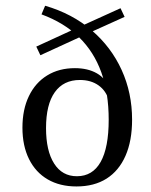

<svg xmlns="http://www.w3.org/2000/svg" viewBox="-20 -651 537 682"><path d="M251.6 11.3Q192.7 11.3 149.6 -13.7Q106.5 -38.7 83.1 -85.9Q59.7 -133.1 59.7 -197.6Q59.7 -262.1 82.7 -309.7Q105.6 -357.3 147.6 -383.1Q189.5 -408.9 246 -408.9Q291.9 -408.9 323.8 -390.7Q355.6 -372.6 366.9 -338.7V-293.5Q357.3 -328.2 330.2 -347.6Q303.2 -366.9 263.7 -366.9Q205.6 -366.9 174.6 -323.4Q143.5 -279.8 143.5 -196Q143.5 -115.3 172.2 -70.2Q200.8 -25 253.2 -25Q308.9 -25 337.5 -75.8Q366.1 -126.6 366.1 -225.8Q366.1 -321 339.9 -394Q313.7 -466.9 260.9 -518.5Q208.1 -570.2 127.4 -600L140.3 -630.6Q237.1 -602.4 306 -543.1Q375 -483.9 412.1 -402.4Q449.2 -321 449.2 -225.8Q449.2 -150.8 425.8 -97.6Q402.4 -44.4 358.5 -16.5Q314.5 11.3 251.6 11.3ZM123.4 -454.8 108.9 -485.5 259.7 -554.8 279.8 -526.6ZM279.8 -526.6 260.5 -554.8 408.1 -621.8 422.6 -591.1Z"/></svg>

Font: Playfair 9pt
Style: Regular
Weight: 400
Designer: Claus Eggers Sørensen
Foundry: Claus Eggers Sørensen
Version: Version 2.203